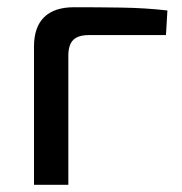

<svg xmlns="http://www.w3.org/2000/svg" viewBox="-20 -511 503 531"><path d="M185 -491Q250 -491 316.5 -490Q383 -489 443 -482L439 -414H226Q196 -414 182.5 -400.5Q169 -387 169 -357V0H74V-382Q74 -436 102 -463.5Q130 -491 185 -491Z"/></svg>

Font: Exo 2 Medium
Style: Regular
Weight: 500
Designer: Natanael Gama
Foundry: Natanael Gama
Version: Version 2.010